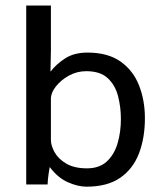

<svg xmlns="http://www.w3.org/2000/svg" viewBox="-20 -683 605 711"><path d="M300.3 8.3Q268.6 8.3 231.4 -8.1Q194.3 -24.4 164.1 -64.5Q162.1 -54.7 159.7 -37.6Q157.2 -20.5 156.2 0H77.1V-662.6H168.5V-496.1L167 -417.5Q187.5 -444.8 220.9 -466.6Q254.4 -488.3 303.7 -488.3Q379.9 -488.3 426.8 -454.8Q473.6 -421.4 495.1 -366.2Q516.6 -311 516.6 -245.1Q516.6 -172.9 494.9 -115.5Q473.1 -58.1 425.5 -24.9Q377.9 8.3 300.3 8.3ZM302.2 -59.6Q348.1 -59.6 375.7 -85.2Q403.3 -110.8 415.5 -152.6Q427.7 -194.3 427.7 -242.2Q427.7 -286.1 417.2 -326.9Q406.7 -367.7 378.9 -393.6Q351.1 -419.4 299.3 -419.4Q265.1 -419.4 235.4 -403.1Q205.6 -386.7 187 -363Q168.5 -339.4 168.5 -317.4V-165Q168.5 -143.6 182.4 -118.9Q196.3 -94.2 225.8 -76.9Q255.4 -59.6 302.2 -59.6Z"/></svg>

Font: Shanti
Style: Regular
Weight: 400
Designer: Vernon Adams
Foundry: Vernon Adams
Version: Version 1.100; ttfautohint (v1.8.4)